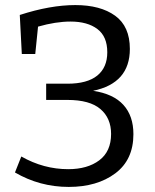

<svg xmlns="http://www.w3.org/2000/svg" viewBox="-20 -728 611 757"><path d="M506 -199Q506 -98 434.5 -44.5Q363 9 251 9Q137 9 39 -48L64 -111Q152 -61 249 -61Q325 -61 371.5 -96Q418 -131 418 -200Q418 -262 376 -298Q334 -334 246 -334H162V-398H246Q324 -398 363.5 -430Q403 -462 403 -522Q403 -584 364 -613.5Q325 -643 258 -643Q200 -643 130 -623L119 -515H66L58 -669Q178 -708 277 -708Q376 -708 434 -666Q492 -624 492 -535Q492 -400 347 -370Q427 -358 466.5 -314.5Q506 -271 506 -199Z"/></svg>

Font: Bitter Pro
Style: Regular
Weight: 400
Designer: Sol Matas, and Bitter project Authors
Foundry: Sol Matas
Version: Version 1.010